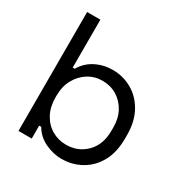

<svg xmlns="http://www.w3.org/2000/svg" viewBox="-165 -832 942 979"><g transform="rotate(30 306.0 -343.0)"><path d="M329 14Q281 14 233 -8.5Q185 -31 159 -76H147V0H69V-700H147V-418H159Q185 -463 231 -486.5Q277 -510 331 -510Q392 -510 444 -480.5Q496 -451 527.5 -394.5Q559 -338 559 -258V-238Q559 -157 528 -101Q497 -45 444.5 -15.5Q392 14 329 14ZM313 -60Q384 -60 431.5 -108Q479 -156 479 -238V-258Q479 -311 457 -351Q435 -391 397.5 -413.5Q360 -436 313 -436Q267 -436 229.5 -412.5Q192 -389 169.5 -348Q147 -307 147 -254V-242Q147 -187 169 -146Q191 -105 229 -82.5Q267 -60 313 -60Z"/></g></svg>

Font: Space Mono
Style: Regular
Weight: 400
Monospace: yes
Designer: Colophon Foundry + Benjamin Critton
Foundry: Colophon Foundry & Benjamin Critton
Version: Version 1.003; ttfautohint (v1.8.4.7-5d5b)